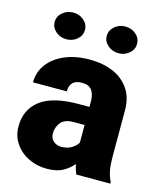

<svg xmlns="http://www.w3.org/2000/svg" viewBox="-111 -812 754 902"><g transform="rotate(15 265.5 -360.5)"><path d="M343.8 0Q334.5 -19 328.6 -47.4Q309.6 -23.4 279.5 -6.8Q249.5 9.8 201.7 9.8Q152.8 9.8 112.1 -10.3Q71.3 -30.3 46.9 -66.2Q22.5 -102.1 22.5 -148.9Q22.5 -230.5 82.5 -276.6Q142.6 -322.8 270 -322.8H320.8V-350.6Q320.8 -383.8 306.4 -403.6Q292 -423.3 257.8 -423.3Q199.2 -423.3 199.2 -365.7H34.7Q34.7 -415 63.2 -453.9Q91.8 -492.7 144 -515.4Q196.3 -538.1 266.6 -538.1Q329.6 -538.1 379.2 -517.1Q428.7 -496.1 457.5 -454.3Q486.3 -412.6 486.3 -349.6V-133.3Q486.3 -81.5 492.2 -54.9Q498 -28.3 508.8 -8.3V0ZM240.7 -107.4Q271 -107.4 291.5 -120.4Q312 -133.3 320.8 -149.4V-234.9H269Q223.1 -234.9 205.1 -211.4Q187 -188 187 -157.7Q187 -135.3 202.4 -121.3Q217.8 -107.4 240.7 -107.4ZM59.6 -666.5Q59.6 -693.8 81.5 -712.6Q103.5 -731.4 133.3 -731.4Q163.6 -731.4 185.3 -712.6Q207 -693.8 207 -666.5Q207 -639.2 185.3 -620.4Q163.6 -601.6 133.3 -601.6Q103.5 -601.6 81.5 -620.4Q59.6 -639.2 59.6 -666.5ZM313 -666.5Q313 -693.8 335 -712.6Q356.9 -731.4 386.7 -731.4Q417 -731.4 438.7 -712.6Q460.4 -693.8 460.4 -666.5Q460.4 -639.2 438.7 -620.4Q417 -601.6 386.7 -601.6Q356.9 -601.6 335 -620.4Q313 -639.2 313 -666.5Z"/></g></svg>

Font: Vazirmatn RD UI FD Black
Style: Regular
Weight: 900
Designer: Saber Rastikerdar
Foundry: Saber Rastikerdar
Version: Version 33.003